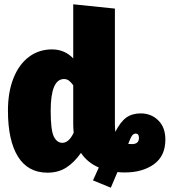

<svg xmlns="http://www.w3.org/2000/svg" viewBox="-20 -784 790 894"><path d="M750 -134Q750 -58 697 -19.5Q644 19 561 19Q538 19 527 17L496 90L413 56L440 -4Q387 -27 357 -72Q326 -28 289 -4Q252 20 201 20Q110 20 63.5 -55Q17 -130 17 -269Q17 -355 42.5 -419.5Q68 -484 114.5 -519Q161 -554 222 -554Q281 -554 321 -512V-764L515 -744V-206Q515 -190 517 -170Q541 -217 568 -236.5Q595 -256 635 -256Q684 -256 717 -223.5Q750 -191 750 -134ZM323 -166Q321 -190 321 -206V-387Q310 -402 300.5 -409Q291 -416 278 -416Q216 -416 216 -268Q216 -178 230.5 -148.5Q245 -119 270 -119Q301 -119 323 -166ZM627 -142Q627 -162 612 -162Q602 -162 595 -152.5Q588 -143 577 -114Q582 -113 594 -113Q627 -113 627 -142Z"/></svg>

Font: Fira Sans Condensed Black
Style: Regular
Weight: 900
Width: 3
Designer: Carrois Corporate & Edenspiekermann AG
Foundry: Carrois Corporate GbR & Edenspiekermann AG
Version: Version 4.203